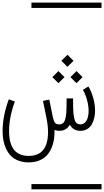

<svg xmlns="http://www.w3.org/2000/svg" viewBox="-238 -990 789 1453"><path d="M294.9 -406.2 340.8 -452.1 386.7 -406.2 340.8 -360.8ZM158.2 -406.2 204.1 -452.1 250 -406.2 204.1 -360.8ZM226.6 -529.8 272.5 -575.7 318.4 -529.8 272.5 -484.4ZM389.2 -309.6 430.2 -335.9Q452.6 -301.8 467 -251Q481.4 -200.2 481.4 -151.9Q481.4 -125 475.8 -99.9Q470.2 -74.7 458 -51.5Q445.8 -28.3 423.1 -14.2Q400.4 0 370.1 0Q315.9 0 290.5 -46.4Q264.6 0 210.9 0Q190.9 0 174.3 -6.8V9.3Q174.3 57.6 163.1 97.9Q151.9 138.2 129.2 170.4Q106.4 202.6 68.1 220.7Q29.8 238.8 -21 238.8Q-64 238.8 -98.4 225.6Q-132.8 212.4 -154.8 190.2Q-176.8 168 -191.4 137Q-206.1 106 -212.2 72.8Q-218.3 39.6 -218.3 2Q-218.3 -112.3 -171.4 -238.3L-125.5 -221.7Q-169.4 -103 -169.4 2Q-169.4 189.9 -21 189.9Q125.5 189.9 125.5 9.3Q125.5 -37.1 113.8 -96.7L87.4 -226.6L135.3 -236.3L161.1 -106.4L164.1 -94.7Q170.4 -68.4 180.2 -58.6Q189.9 -48.8 210.9 -48.8Q235.8 -48.8 247.6 -68.4Q259.3 -87.9 263.7 -137.7Q266.1 -168 266.1 -245.1H314.9Q314.9 -168 317.4 -137.7Q321.8 -87.9 333.5 -68.4Q345.2 -48.8 370.1 -48.8Q399.9 -48.8 416.3 -76.7Q432.6 -104.5 432.6 -151.9Q432.6 -191.4 419.7 -236.8Q406.7 -282.2 389.2 -309.6ZM0 402.8H530.3V442.9H0ZM0 -970.2H530.3V-930.2H0Z"/></svg>

Font: AzarMehrMSRS1
Style: Regular
Weight: 1
Designer: Amin Abedi
Version: Version 1.00